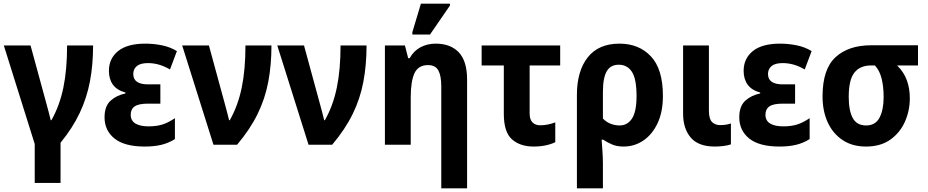

<svg xmlns="http://www.w3.org/2000/svg" viewBox="-20 -796 5105 1056"><path d="M171 210V-4L1 -546H148L232 -238Q239 -214 246.5 -184.5Q254 -155 259 -135H263Q308 -215 328.5 -314Q349 -413 349 -546H492Q492 -441 475 -350Q458 -259 419 -176Q380 -93 313 -11V210Z M776 10Q665 10 610 -34Q555 -78 555 -151Q555 -212 588 -242Q621 -272 670 -282V-287Q623 -300 601 -330.5Q579 -361 579 -406Q579 -474 629.5 -515Q680 -556 780 -556Q824 -556 869.5 -547Q915 -538 953 -515L915 -414Q882 -433 852.5 -441Q823 -449 794 -449Q752 -449 732.5 -432.5Q713 -416 713 -389Q713 -332 794 -332H862V-226H794Q743 -226 721 -211Q699 -196 699 -165Q699 -132 725 -116.5Q751 -101 797 -101Q840 -101 872.5 -111Q905 -121 942 -146V-31Q907 -9 867.5 0.5Q828 10 776 10Z M1154 0 982 -546H1129L1213 -238Q1220 -214 1227.5 -184.5Q1235 -155 1240 -135H1244Q1289 -215 1309.5 -314Q1330 -413 1330 -546H1473Q1473 -439 1455.5 -346Q1438 -253 1396.5 -168.5Q1355 -84 1284 0Z M1677 0 1505 -546H1652L1736 -238Q1743 -214 1750.5 -184.5Q1758 -155 1763 -135H1767Q1812 -215 1832.5 -314Q1853 -413 1853 -546H1996Q1996 -439 1978.5 -346Q1961 -253 1919.5 -168.5Q1878 -84 1807 0Z M2407 240V-321Q2407 -379 2391 -408.5Q2375 -438 2334 -438Q2281 -438 2260 -394Q2239 -350 2239 -259V0H2097V-546H2207L2225 -476H2233Q2256 -517 2293.5 -536.5Q2331 -556 2376 -556Q2458 -556 2503.5 -508Q2549 -460 2549 -358V240ZM2248 -606V-619L2295 -776H2455V-766L2345 -606Z M2915 10Q2841 10 2796 -29.5Q2751 -69 2751 -170V-436H2629V-546H3061V-436H2893V-172Q2893 -139 2908.5 -123Q2924 -107 2951 -107Q2972 -107 2992.5 -111Q3013 -115 3034 -123V-14Q3012 -3 2981.5 3.5Q2951 10 2915 10Z M3153 240V-274Q3153 -405 3212.5 -480.5Q3272 -556 3387 -556Q3494 -556 3560 -486Q3626 -416 3626 -268Q3626 -181 3597 -119Q3568 -57 3519 -23.5Q3470 10 3410 10Q3374 10 3347.5 -1Q3321 -12 3297 -28H3289Q3291 0 3293.5 36.5Q3296 73 3296 103V240ZM3388 -106Q3431 -106 3456 -144Q3481 -182 3481 -268Q3481 -362 3455.5 -401Q3430 -440 3383 -440Q3338 -440 3317 -404Q3296 -368 3296 -289V-144Q3314 -125 3338 -115.5Q3362 -106 3388 -106Z M3912 10Q3821 10 3779 -39.5Q3737 -89 3737 -171V-546H3879V-188Q3879 -142 3896 -125Q3913 -108 3941 -108Q3957 -108 3971 -110Q3985 -112 4000 -117V-2Q3983 4 3959 7Q3935 10 3912 10Z M4267 10Q4156 10 4101 -34Q4046 -78 4046 -151Q4046 -212 4079 -242Q4112 -272 4161 -282V-287Q4114 -300 4092 -330.5Q4070 -361 4070 -406Q4070 -474 4120.5 -515Q4171 -556 4271 -556Q4315 -556 4360.5 -547Q4406 -538 4444 -515L4406 -414Q4373 -433 4343.5 -441Q4314 -449 4285 -449Q4243 -449 4223.5 -432.5Q4204 -416 4204 -389Q4204 -332 4285 -332H4353V-226H4285Q4234 -226 4212 -211Q4190 -196 4190 -165Q4190 -132 4216 -116.5Q4242 -101 4288 -101Q4331 -101 4363.5 -111Q4396 -121 4433 -146V-31Q4398 -9 4358.5 0.5Q4319 10 4267 10Z M4743 10Q4668 10 4614.5 -25.5Q4561 -61 4532.5 -123Q4504 -185 4504 -266Q4504 -416 4575.5 -481.5Q4647 -547 4771 -547H5029V-436H4914Q4951 -400 4967.5 -355Q4984 -310 4984 -255Q4984 -188 4957.5 -127.5Q4931 -67 4877.5 -28.5Q4824 10 4743 10ZM4744 -106Q4795 -106 4817.5 -149Q4840 -192 4840 -262Q4840 -319 4829 -363.5Q4818 -408 4792 -436H4770Q4711 -436 4679.5 -397Q4648 -358 4648 -263Q4648 -188 4670 -147Q4692 -106 4744 -106Z"/></svg>

Font: Noto Sans SemiCondensed
Style: Bold
Weight: 700
Width: 4
Designer: Monotype Design Team
Foundry: Monotype Imaging Inc.
Version: Version 2.013; ttfautohint (v1.8.4.7-5d5b)